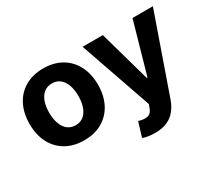

<svg xmlns="http://www.w3.org/2000/svg" viewBox="-138 -825 1459 1305"><g transform="rotate(-30 591.0 -172.5)"><path d="M306.6 10.5Q223.8 10.5 163.6 -24.8Q103.4 -60.1 70.9 -123.4Q38.5 -186.7 38.5 -270.7Q38.5 -355.3 70.9 -418.7Q103.4 -482.1 163.6 -517.4Q223.8 -552.7 306.6 -552.7Q389.6 -552.7 449.9 -517.4Q510.1 -482.1 542.6 -418.7Q575.2 -355.3 575.2 -270.7Q575.2 -186.7 542.6 -123.4Q510.1 -60.1 449.9 -24.8Q389.6 10.5 306.6 10.5ZM307.2 -107.4Q345.1 -107.4 370.4 -128.6Q395.7 -149.8 408.6 -187Q421.5 -224.1 421.5 -271.3Q421.5 -319.1 408.6 -356Q395.7 -392.8 370.4 -413.8Q345.1 -434.8 307.2 -434.8Q269.2 -434.8 243.6 -413.8Q218 -392.8 205.1 -356Q192.2 -319.1 192.2 -271.3Q192.2 -224.1 205.1 -187Q218 -149.8 243.6 -128.6Q269.2 -107.4 307.2 -107.4ZM748.6 208Q719.8 208 694.7 203.8Q669.6 199.6 653.1 193L687.5 79.9L692.6 81.2Q730.5 92.2 758.1 85.9Q785.7 79.7 798.8 42.8L808.4 15.8L613.1 -545.9H771.9L884.8 -144.9H890.6L1004.7 -545.9H1164.6L951.6 63.1Q936.2 107 910.2 139.7Q884.2 172.4 844.7 190.2Q805.2 208 748.6 208Z"/></g></svg>

Font: Inter
Style: Regular
Weight: 400
Designer: Rasmus Andersson
Foundry: rsms
Version: Version 4.000;git-8c9346024